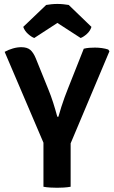

<svg xmlns="http://www.w3.org/2000/svg" viewBox="-20 -924 564 950"><path d="M195 -295H329.5V0Q313 3 294.8 4Q276.5 5 262.5 5Q249.5 5 229.8 4Q210 3 195 0ZM394.5 -683Q408.5 -686.5 422.8 -687.5Q437 -688.5 450 -688.5Q467.5 -688.5 484.8 -686Q502 -683.5 515.5 -679L521.5 -670.5L321 -194.5H205L3 -667.5Q22 -678 43.5 -684.2Q65 -690.5 85.5 -690.5Q114 -690.5 129.5 -677.5Q145 -664.5 157 -635.5L219.5 -481Q231.5 -452 242.8 -417Q254 -382 263.5 -346.5H269Q275.5 -369.5 283.2 -394.2Q291 -419 299.8 -442.8Q308.5 -466.5 316 -485ZM320 -899.5 432.5 -791Q426.5 -771 409.8 -756Q393 -741 379 -736L264 -810.5L149.5 -736Q135.5 -741 118.8 -756Q102 -771 95 -791L208.5 -899.5Q220 -901.5 234.5 -903Q249 -904.5 264 -904.5Q279 -904.5 293.5 -903Q308 -901.5 320 -899.5Z"/></svg>

Font: Signika SemiBold
Style: Regular
Weight: 600
Designer: Anna Giedry
Foundry: Anna Giedry
Version: Version 2.001